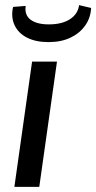

<svg xmlns="http://www.w3.org/2000/svg" viewBox="-20 -728 375 748"><path d="M202 -488 133 0H36L105 -488ZM288 -708 335 -697Q333 -658 311.5 -628Q290 -598 254 -581Q218 -564 169 -564Q119 -564 85 -581.5Q51 -599 36.5 -630.5Q22 -662 31 -701L80 -705Q75 -669 99.5 -651Q124 -633 170 -633Q222 -633 253 -653.5Q284 -674 288 -708Z"/></svg>

Font: Exo 2 Medium
Style: Italic
Weight: 500
Italic angle: -8°
Designer: Natanael Gama
Foundry: Natanael Gama
Version: Version 2.010